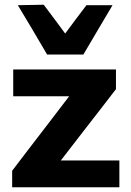

<svg xmlns="http://www.w3.org/2000/svg" viewBox="-20 -793 556 813"><path d="M31.5 0V-70Q68.5 -118.5 104 -165Q139.5 -211 172 -253.5L273 -385.5H36V-499H471V-415.5Q445 -382 409 -335Q372.5 -288 339.5 -245.5L237.5 -113.5H485.5V0ZM179.5 -562Q148 -615 117.5 -667.5Q86.5 -719.5 55.5 -771L165 -773Q187.5 -742.5 210.5 -712.5Q233 -682 256 -651Q278.5 -681.5 301 -711.5Q323.5 -741 346 -771H456.5Q426 -719.5 395 -667.2Q364 -615 333 -562Z"/></svg>

Font: Heraclito
Style: Bold
Weight: 700
Designer: Kostas Bartsokas (font) & Cristiano Sobral (main changes)
Foundry: Kostas Bartsokas (font) & Cristiano Sobral (main changes)
Version: Version 1.00;July 8, 2020;FontCreator 13.0.0.2655 64-bit